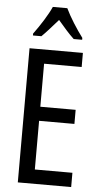

<svg xmlns="http://www.w3.org/2000/svg" viewBox="-62 -980 526 1018"><g transform="rotate(5 201.0 -471.5)"><path d="M254 -943H177C158 -900 121 -842 85 -793V-783H130C154 -806 185 -842 216 -877C246 -842 274 -809 302 -783H347V-793C314 -837 275 -898 254 -943ZM357 0V-76H157V-335H345V-410H157V-639H357V-714H73V0Z"/></g></svg>

Font: Noto Sans Gurmukhi UI ExtraCondensed
Style: Regular
Weight: 400
Width: 2
Designer: Jelle Bosma - Monotype Design Team
Foundry: Monotype Imaging Inc.
Version: Version 2.004